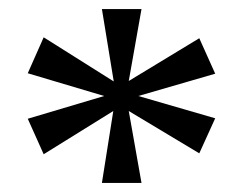

<svg xmlns="http://www.w3.org/2000/svg" viewBox="-20 -780 540 422"><path d="M204 -378 229 -536 76 -441 41 -519 209 -569 41 -619 76 -698 230 -601 204 -760H291L263 -602L418 -696L453 -618L284 -569L453 -520L418 -443L263 -536L291 -378Z"/></svg>

Font: Noto Serif Dives Akuru
Style: Regular
Weight: 400
Designer: Fernando Caro
Foundry: Fernando Caro
Version: Version 2.000; ttfautohint (v1.8.4.7-5d5b)